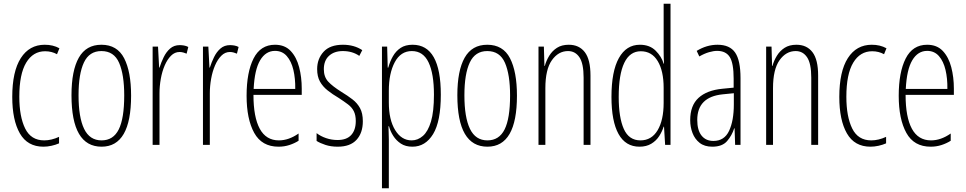

<svg xmlns="http://www.w3.org/2000/svg" viewBox="-20 -780 5202 1034"><path d="M214 10Q128 10 87 -61.5Q46 -133 46 -258Q46 -395 92 -467Q138 -539 221 -539Q266 -539 300 -520L287 -488Q258 -504 223 -504Q158 -504 121 -442.5Q84 -381 84 -259Q84 -152 115.5 -88Q147 -24 218 -24Q257 -24 298 -43V-8Q280 0 257.5 5Q235 10 214 10Z M686 -265Q686 10 527 10Q365 10 365 -267Q365 -400 404.5 -469.5Q444 -539 526 -539Q611 -539 648.5 -466.5Q686 -394 686 -265ZM403 -267Q403 -148 433 -86Q463 -24 527 -24Q590 -24 619.5 -83Q649 -142 649 -266Q649 -378 621.5 -441.5Q594 -505 526 -505Q461 -505 432 -443.5Q403 -382 403 -267Z M948 -537Q958 -537 970.5 -535Q983 -533 994 -527L985 -491Q978 -494 968 -497Q958 -500 947 -500Q921 -500 901 -480Q881 -460 867 -427.5Q853 -395 846 -355.5Q839 -316 839 -278V0H802V-529H831L837 -416H839Q848 -444 861.5 -472Q875 -500 896 -518.5Q917 -537 948 -537Z M1219 -537Q1229 -537 1241.5 -535Q1254 -533 1265 -527L1256 -491Q1249 -494 1239 -497Q1229 -500 1218 -500Q1192 -500 1172 -480Q1152 -460 1138 -427.5Q1124 -395 1117 -355.5Q1110 -316 1110 -278V0H1073V-529H1102L1108 -416H1110Q1119 -444 1132.5 -472Q1146 -500 1167 -518.5Q1188 -537 1219 -537Z M1461 -539Q1514 -539 1545.5 -505.5Q1577 -472 1591 -418Q1605 -364 1605 -303V-269H1345Q1345 -149 1379 -86.5Q1413 -24 1482 -24Q1535 -24 1588 -61V-22Q1566 -8 1538.5 1Q1511 10 1480 10Q1390 10 1349 -64.5Q1308 -139 1308 -264Q1308 -391 1345.5 -465Q1383 -539 1461 -539ZM1461 -506Q1411 -506 1381 -455.5Q1351 -405 1346 -301H1570Q1571 -357 1560 -403.5Q1549 -450 1524.5 -478Q1500 -506 1461 -506Z M1934 -127Q1934 -64 1900 -27Q1866 10 1799 10Q1762 10 1733 0.5Q1704 -9 1685 -21V-63Q1707 -46 1736.5 -36Q1766 -26 1798 -26Q1847 -26 1871.5 -53Q1896 -80 1896 -128Q1896 -160 1885.5 -181Q1875 -202 1854.5 -217.5Q1834 -233 1805 -252Q1771 -272 1744.5 -293Q1718 -314 1703 -341Q1688 -368 1688 -408Q1688 -463 1722.5 -501Q1757 -539 1827 -539Q1887 -539 1931 -510L1915 -479Q1878 -505 1826 -505Q1780 -505 1752 -479.5Q1724 -454 1724 -407Q1724 -366 1747.5 -340.5Q1771 -315 1819 -285Q1852 -265 1878 -245Q1904 -225 1919 -197.5Q1934 -170 1934 -127Z M2202 -539Q2354 -539 2354 -270Q2354 -126 2312.5 -58Q2271 10 2201 10Q2164 10 2139 -6.5Q2114 -23 2098 -48Q2082 -73 2075 -100H2072Q2072 -88 2073 -70Q2074 -52 2074 -29V234H2037V-529H2065L2068 -416H2071Q2080 -449 2096 -477Q2112 -505 2137.5 -522Q2163 -539 2202 -539ZM2198 -505Q2138 -505 2106 -445Q2074 -385 2074 -291V-228Q2074 -135 2108 -79.5Q2142 -24 2197 -24Q2230 -24 2257.5 -48Q2285 -72 2301 -125.5Q2317 -179 2317 -270Q2317 -383 2288 -444Q2259 -505 2198 -505Z M2764 -265Q2764 10 2605 10Q2443 10 2443 -267Q2443 -400 2482.5 -469.5Q2522 -539 2604 -539Q2689 -539 2726.5 -466.5Q2764 -394 2764 -265ZM2481 -267Q2481 -148 2511 -86Q2541 -24 2605 -24Q2668 -24 2697.5 -83Q2727 -142 2727 -266Q2727 -378 2699.5 -441.5Q2672 -505 2604 -505Q2539 -505 2510 -443.5Q2481 -382 2481 -267Z M3043 -539Q3099 -539 3129.5 -499Q3160 -459 3160 -373V0H3123V-362Q3123 -438 3100.5 -471.5Q3078 -505 3039 -505Q2987 -505 2952 -455.5Q2917 -406 2917 -305V0H2880V-529H2909L2912 -425H2914Q2922 -454 2938 -480Q2954 -506 2979.5 -522.5Q3005 -539 3043 -539Z M3424 10Q3349 10 3311 -58.5Q3273 -127 3273 -258Q3273 -396 3313 -467.5Q3353 -539 3426 -539Q3479 -539 3511 -507Q3543 -475 3554 -437H3556Q3555 -456 3554.5 -473Q3554 -490 3554 -506V-760H3591V0H3562L3556 -98H3554Q3546 -72 3530 -47Q3514 -22 3487.5 -6Q3461 10 3424 10ZM3429 -24Q3489 -24 3521.5 -78.5Q3554 -133 3554 -226V-307Q3554 -398 3522 -451Q3490 -504 3431 -504Q3372 -504 3342 -441.5Q3312 -379 3312 -258Q3312 -147 3339.5 -85.5Q3367 -24 3429 -24Z M3844 -539Q3910 -539 3939 -497Q3968 -455 3968 -359V0H3939L3936 -89H3934Q3922 -51 3896 -20.5Q3870 10 3816 10Q3774 10 3748 -10.5Q3722 -31 3709.5 -63.5Q3697 -96 3697 -133Q3697 -212 3742 -253Q3787 -294 3870 -302L3931 -308V-356Q3931 -440 3910 -473Q3889 -506 3842 -506Q3823 -506 3798.5 -499Q3774 -492 3746 -476L3732 -506Q3786 -539 3844 -539ZM3872 -272Q3735 -258 3735 -134Q3735 -79 3758 -50Q3781 -21 3822 -21Q3881 -21 3906.5 -75.5Q3932 -130 3932 -218V-278Z M4269 -539Q4325 -539 4355.5 -499Q4386 -459 4386 -373V0H4349V-362Q4349 -438 4326.5 -471.5Q4304 -505 4265 -505Q4213 -505 4178 -455.5Q4143 -406 4143 -305V0H4106V-529H4135L4138 -425H4140Q4148 -454 4164 -480Q4180 -506 4205.5 -522.5Q4231 -539 4269 -539Z M4668 10Q4582 10 4541 -61.5Q4500 -133 4500 -258Q4500 -395 4546 -467Q4592 -539 4675 -539Q4720 -539 4754 -520L4741 -488Q4712 -504 4677 -504Q4612 -504 4575 -442.5Q4538 -381 4538 -259Q4538 -152 4569.5 -88Q4601 -24 4672 -24Q4711 -24 4752 -43V-8Q4734 0 4711.5 5Q4689 10 4668 10Z M4973 -539Q5026 -539 5057.5 -505.5Q5089 -472 5103 -418Q5117 -364 5117 -303V-269H4857Q4857 -149 4891 -86.5Q4925 -24 4994 -24Q5047 -24 5100 -61V-22Q5078 -8 5050.5 1Q5023 10 4992 10Q4902 10 4861 -64.5Q4820 -139 4820 -264Q4820 -391 4857.5 -465Q4895 -539 4973 -539ZM4973 -506Q4923 -506 4893 -455.5Q4863 -405 4858 -301H5082Q5083 -357 5072 -403.5Q5061 -450 5036.5 -478Q5012 -506 4973 -506Z"/></svg>

Font: Noto Sans Gujarati UI ExtraCondensed ExtraLight
Style: Regular
Weight: 200
Width: 2
Designer: Jelle Bosma - Monotype Design Team, Universal Thirst
Foundry: Monotype Imaging Inc.
Version: Version 2.106; ttfautohint (v1.8.4.7-5d5b)